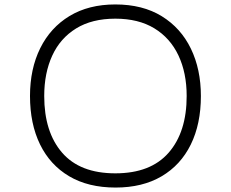

<svg xmlns="http://www.w3.org/2000/svg" viewBox="-20 -755 1040 864"><path d="M500 89Q377 89 291 38Q205 -13 160 -105.5Q115 -198 115 -323Q115 -445 161 -538Q207 -631 293 -683Q379 -735 499 -735Q622 -735 708 -682Q794 -629 839 -536Q884 -443 884 -323Q884 -197 838.5 -104.5Q793 -12 707 38.5Q621 89 500 89ZM499 25Q658 25 739 -68Q820 -161 820 -323Q820 -427 783 -505.5Q746 -584 674.5 -627.5Q603 -671 499 -671Q394 -671 322.5 -627Q251 -583 215 -504.5Q179 -426 179 -323Q179 -161 259.5 -68Q340 25 499 25Z"/></svg>

Font: Hachi Maru Pop
Style: Regular
Weight: 400
Designer: Nontynet
Foundry: Nontynet
Version: Version 1.300